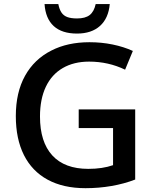

<svg xmlns="http://www.w3.org/2000/svg" viewBox="-20 -937 764 966"><path d="M59.6 -353Q59.6 -472.2 106 -555.7Q152.3 -639.2 238.3 -682.6Q319.8 -724.6 430.2 -724.6Q490.7 -724.6 546.6 -713.1Q602.5 -701.7 648.4 -680.7L609.4 -586.4Q525.4 -627 428.2 -627Q351.6 -627 295.9 -594.7Q240.2 -562.5 210.7 -500.5Q181.2 -438.5 181.2 -350.6Q181.2 -222.7 243.2 -155Q305.2 -87.4 424.3 -87.4Q495.6 -87.4 548.8 -106V-292.5H376V-386.7H660.2V-33.7Q604.5 -12.2 540.8 -1.2Q477.1 9.8 410.2 9.8Q298.3 9.8 219.7 -33Q141.1 -75.7 100.3 -157Q59.6 -238.3 59.6 -353ZM204.1 -916.5H273.4Q278.8 -889.2 289.6 -873.5Q300.3 -857.9 318.8 -851.1Q337.4 -844.2 367.7 -844.2Q409.2 -844.2 431.2 -861.3Q453.1 -878.4 461.4 -916.5H532.2Q525.9 -845.2 483.2 -806.6Q440.4 -768.1 367.2 -768.1Q291.5 -768.1 250.2 -805.9Q209 -843.8 204.1 -916.5Z"/></svg>

Font: Viking Open Sans Light
Style: Bold
Weight: 600
Foundry: Ascender Corporation
Version: Version 2.001